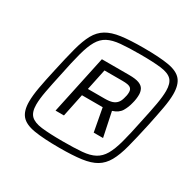

<svg xmlns="http://www.w3.org/2000/svg" viewBox="-152 -869 1074 1050"><g transform="rotate(30 385.5 -344.0)"><path d="M343 8Q241 8 182 -2Q123 -12 98 -41.5Q73 -71 73 -129Q73 -167 82.5 -220Q92 -273 108 -344Q128 -436 144.5 -498.5Q161 -561 182.5 -600Q204 -639 239 -660Q274 -681 329 -688.5Q384 -696 469 -696Q570 -696 628 -686Q686 -676 711 -646Q736 -616 736 -557Q736 -520 726.5 -467.5Q717 -415 702 -344Q682 -252 665.5 -189Q649 -126 627 -87Q605 -48 570.5 -27.5Q536 -7 481 0.5Q426 8 343 8ZM223 -158 302 -528H474Q516 -528 537.5 -519.5Q559 -511 567 -495.5Q575 -480 575 -461Q575 -448 573 -433.5Q571 -419 567 -405Q560 -375 544.5 -349Q529 -323 491 -311L523 -158H464L437 -303H306L276 -158ZM340 -32Q414 -32 462 -36Q510 -40 540.5 -56.5Q571 -73 590.5 -106.5Q610 -140 625.5 -197.5Q641 -255 659 -344Q675 -417 684 -467.5Q693 -518 693 -553Q693 -601 672 -622.5Q651 -644 602.5 -650Q554 -656 473 -656Q397 -656 348 -651.5Q299 -647 268.5 -631Q238 -615 218.5 -581.5Q199 -548 183.5 -490.5Q168 -433 150 -344Q134 -271 124.5 -220Q115 -169 115 -134Q115 -87 136.5 -65.5Q158 -44 207 -38Q256 -32 340 -32ZM317 -349H423Q453 -349 470.5 -355Q488 -361 498.5 -373.5Q509 -386 514 -405Q517 -414 519 -424.5Q521 -435 521 -446Q521 -465 508 -473.5Q495 -482 459 -482H345Z"/></g></svg>

Font: Saira SemiExpanded
Style: Italic
Weight: 400
Width: 6
Italic angle: -12°
Designer: Hector Gatti with collaboration of the Omnibus-Type team
Foundry: Omnibus-Type
Version: Version 1.101